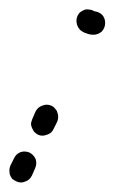

<svg xmlns="http://www.w3.org/2000/svg" viewBox="-51 -288 244 409"><path d="M-31 75Q-31 80 -30 84Q-28 89 -25 93Q-21 96 -17 98Q-7 103 2 99Q12 96 17 86L24 70Q28 61 25 51Q21 42 12 37Q2 33 -7 36Q-17 40 -21 49L-29 65Q-31 70 -31 75ZM15 -25Q15 -20 17 -16Q19 -11 22 -7Q25 -4 30 -1Q39 3 49 -1Q59 -4 63 -13L71 -29Q73 -34 73 -39Q73 -44 71 -49Q70 -53 66 -57Q63 -61 58 -63Q49 -67 39 -63Q30 -60 25 -51L18 -35Q16 -30 15 -25ZM167 -256Q173 -249 173 -239Q173 -229 166 -221Q158 -214 148 -214Q140 -214 133 -217Q126 -219 120 -224Q113 -231 112 -241Q111 -251 117 -259Q120 -263 125 -265Q129 -268 134 -268Q138 -268 143 -267Q147 -266 150 -264Q160 -263 167 -256Z"/></svg>

Font: FRB American Cursive Dotted Black
Style: Bold Italic
Weight: 900
Italic angle: -25°
Version: Version 2.0;Modular Font Editor K font №1